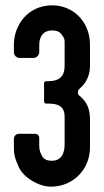

<svg xmlns="http://www.w3.org/2000/svg" viewBox="-20 -693 388 719"><path d="M317 -141V-243C317 -288 305 -312 276 -336C269 -341 271 -355 278 -361C304 -383 317 -412 317 -447V-525C317 -614 252 -673 176 -673C84 -673 32 -599 32 -525V-498C32 -486 41 -476 54 -476H105C117 -476 127 -486 127 -498V-525C127 -554 140 -579 176 -579C191 -579 202 -575 209 -566C223 -548 222 -545 222 -525V-445C222 -408 202 -389 162 -389H153C148 -389 145 -385 145 -381V-314C145 -309 148 -305 153 -305H162C196 -305 222 -296 222 -256V-153C222 -122 212 -91 174 -91C157 -91 145 -96 138 -108C125 -131 127 -143 127 -161V-177C127 -185 120 -192 111 -192H51C40 -192 32 -183 32 -173V-153C32 -116 32 -109 50 -68C67 -29 124 6 171 6C254 6 317 -59 317 -141Z"/></svg>

Font: DIN Rundschrift
Style: Eng
Weight: 400
Width: 3
Version: Version 1.027